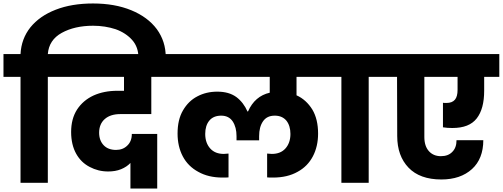

<svg xmlns="http://www.w3.org/2000/svg" viewBox="-37 -1051 2891 1104"><path d="M498 -1031C498 -1031 498 -1031 498 -1031C416 -1031 344 -1019 283 -995C221 -971 173 -937 138 -894C103 -850 84 -799 81 -740C81 -740 -17 -740 -17 -740C-17 -740 -17 -609 -17 -609C-17 -609 81 -609 81 -609C81 -609 81 0 81 0C81 0 238 0 238 0C238 0 238 -609 238 -609C238 -609 336 -609 336 -609C336 -609 336 -740 336 -740C336 -740 238 -740 238 -740C238 -740 238 -740 238 -740C242 -794 269 -835 318 -862C367 -889 427 -903 498 -903C498 -903 498 -903 498 -903C545 -903 588 -896 628 -883C667 -869 699 -848 723 -821C747 -794 759 -760 759 -720C759 -720 759 -705 759 -705C759 -705 916 -705 916 -705C916 -705 916 -723 916 -723C916 -723 916 -723 916 -723C916 -783 899 -836 865 -883C830 -930 781 -966 718 -992C655 -1018 581 -1031 498 -1031Z M655 -395C655 -395 833 -395 833 -395C833 -395 833 -609 833 -609C833 -609 947 -609 947 -609C947 -609 948 -740 948 -740C948 -740 302 -740 302 -740C302 -740 302 -609 302 -609C302 -609 676 -609 676 -609C676 -609 676 -529 676 -529C676 -529 638 -529 638 -529C638 -529 638 -529 638 -529C587 -529 541 -520 501 -502C460 -483 429 -456 406 -421C383 -385 372 -342 372 -292C372 -292 372 -292 372 -292C372 -243 382 -201 401 -167C420 -133 446 -108 479 -91C511 -74 546 -65 585 -65C585 -65 585 -65 585 -65C612 -65 637 -69 659 -78C681 -87 699 -99 713 -114C713 -114 713 33 713 33C713 33 867 33 867 33C867 33 867 -281 867 -281C867 -281 721 -281 721 -281C721 -281 721 -281 721 -281C721 -252 712 -230 695 -214C678 -197 656 -189 630 -189C630 -189 630 -189 630 -189C600 -189 576 -198 559 -216C542 -234 533 -258 533 -288C533 -288 533 -288 533 -288C533 -321 544 -348 566 -367C588 -386 618 -395 655 -395Z M1862 -609C1862 -609 1862 -740 1862 -740C1862 -740 914 -740 914 -740C914 -740 914 -609 914 -609C914 -609 1514 -609 1514 -609C1514 -609 1514 -518 1514 -518C1514 -518 1514 -518 1514 -518C1457 -505 1415 -469 1389 -410C1389 -410 1386 -410 1386 -410C1386 -410 1386 -410 1386 -410C1371 -444 1350 -472 1322 -493C1293 -514 1257 -524 1212 -524C1212 -524 1212 -524 1212 -524C1170 -524 1132 -515 1098 -497C1063 -479 1036 -452 1015 -416C994 -380 984 -336 984 -283C984 -283 984 -283 984 -283C984 -234 994 -190 1014 -152C1034 -114 1064 -84 1103 -63C1142 -41 1188 -30 1243 -30C1243 -30 1243 -30 1243 -30C1256 -30 1268 -30 1277 -31C1277 -31 1277 -168 1277 -168C1277 -168 1250 -166 1250 -166C1250 -166 1250 -166 1250 -166C1217 -166 1191 -176 1172 -197C1153 -218 1143 -246 1143 -281C1143 -281 1143 -281 1143 -281C1143 -313 1151 -339 1167 -358C1183 -377 1206 -386 1235 -386C1235 -386 1235 -386 1235 -386C1264 -386 1286 -375 1301 -353C1316 -330 1323 -302 1323 -268C1323 -268 1323 -244 1323 -244C1323 -244 1453 -244 1453 -244C1453 -244 1453 -268 1453 -268C1453 -268 1453 -268 1453 -268C1453 -303 1460 -331 1475 -353C1490 -375 1512 -386 1543 -386C1543 -386 1543 -386 1543 -386C1572 -386 1594 -376 1610 -357C1625 -338 1633 -312 1633 -281C1633 -281 1633 -281 1633 -281C1633 -246 1623 -218 1604 -197C1585 -176 1559 -166 1526 -166C1526 -166 1499 -168 1499 -168C1499 -168 1499 -31 1499 -31C1499 -31 1499 -31 1499 -31C1508 -30 1520 -30 1533 -30C1533 -30 1533 -30 1533 -30C1588 -30 1635 -41 1674 -63C1713 -84 1742 -114 1762 -152C1782 -190 1792 -234 1792 -283C1792 -283 1792 -283 1792 -283C1792 -338 1781 -384 1759 -421C1736 -458 1706 -486 1668 -503C1668 -503 1668 -609 1668 -609C1668 -609 1862 -609 1862 -609Z M2083 0C2083 0 2083 -609 2083 -609C2083 -609 2181 -609 2181 -609C2181 -609 2181 -740 2181 -740C2181 -740 1828 -740 1828 -740C1828 -740 1828 -609 1828 -609C1828 -609 1926 -609 1926 -609C1926 -609 1926 0 1926 0C1926 0 2083 0 2083 0Z M2834 -740C2834 -740 2147 -740 2147 -740C2147 -740 2147 -609 2147 -609C2147 -609 2246 -609 2246 -609C2246 -609 2247 -269 2247 -269C2247 -269 2247 -269 2247 -269C2247 -192 2269 -132 2312 -87C2355 -42 2418 -19 2501 -19C2501 -19 2501 -19 2501 -19C2574 -19 2633 -39 2677 -79C2720 -118 2742 -174 2742 -245C2742 -245 2588 -245 2588 -245C2588 -245 2588 -245 2588 -245C2588 -216 2580 -194 2564 -178C2548 -161 2526 -153 2498 -153C2498 -153 2498 -153 2498 -153C2469 -153 2446 -163 2429 -182C2412 -201 2403 -228 2403 -263C2403 -263 2403 -609 2403 -609C2403 -609 2594 -609 2594 -609C2594 -609 2594 -534 2594 -534C2594 -534 2594 -534 2594 -534C2594 -509 2589 -490 2579 -478C2568 -465 2552 -459 2530 -459C2530 -459 2530 -459 2530 -459C2521 -459 2515 -459 2510 -460C2510 -460 2510 -319 2510 -319C2510 -319 2510 -319 2510 -319C2527 -316 2545 -315 2564 -315C2564 -315 2564 -315 2564 -315C2629 -315 2675 -333 2704 -370C2733 -407 2747 -460 2747 -530C2747 -530 2747 -609 2747 -609C2747 -609 2834 -609 2834 -609C2834 -609 2834 -740 2834 -740Z"/></svg>

Font: Girnar Poppins
Style: Bold
Weight: 500
Designer: Ninad Kale (Devanagari), Jonny Pinhorn (Latin)
Foundry: Indian Type Foundry
Version: ""